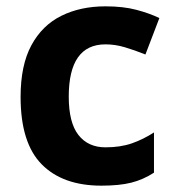

<svg xmlns="http://www.w3.org/2000/svg" viewBox="-20 -576 554 606"><path d="M300 10Q178 10 111.5 -57.5Q45 -125 45 -270Q45 -370 79 -433Q113 -496 173.5 -526Q234 -556 313 -556Q369 -556 410.5 -545Q452 -534 483 -519L439 -404Q404 -418 373.5 -427Q343 -436 313 -436Q197 -436 197 -271Q197 -189 227.5 -150Q258 -111 313 -111Q360 -111 396 -123.5Q432 -136 466 -158V-31Q432 -9 394.5 0.5Q357 10 300 10Z"/></svg>

Font: Noto Sans Tamil
Style: Bold
Weight: 700
Designer: Jelle Bosma - Monotype Design Team
Foundry: Monotype Imaging Inc.
Version: Version 2.004; ttfautohint (v1.8.4.7-5d5b)